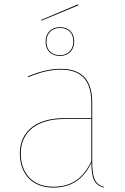

<svg xmlns="http://www.w3.org/2000/svg" viewBox="-20 -838 564 867"><path d="M334.4 -814.2 332.4 -818.4 165.6 -748.1 167.1 -744.7ZM185.9 -649.9C185.9 -611.9 208.8 -585.4 250.5 -585.4C290.4 -585.4 315.1 -611.9 315.1 -650.8C315.1 -688.8 292.2 -715.3 250.5 -715.3C210.6 -715.3 185.9 -688.8 185.9 -649.9ZM311.2 -650.8C311.2 -614.6 288.4 -588.9 250.5 -588.9C211.6 -588.9 189.8 -612.8 189.8 -649.9C189.8 -686 212.6 -711.7 250.5 -711.7C289.4 -711.7 311.2 -687.9 311.2 -650.8ZM396.5 -110V-372C396.5 -468.6 358.7 -527.2 254.1 -527.2C207.7 -527.2 160.7 -516.1 105.9 -493.2L107.5 -489.5C162.1 -512.3 208.1 -523.4 254.1 -523.4C356.8 -523.4 392.5 -465.4 392.5 -371.8V-304.4H269.1C146.1 -304.4 69.6 -246.4 69.6 -144.9C69.6 -55.6 123.1 9.1 220.2 9.1C304.6 9.1 357.6 -30.6 392.8 -103.4C392.9 -33.2 404.8 -4.7 447.4 9.1L448.9 5.7C406.8 -7.2 396.5 -37.4 396.5 -110ZM220.2 5.2C125.6 5.2 73.8 -57.5 73.8 -144.9C73.8 -243.5 148.3 -300.6 269.5 -300.6H392.5V-109.8C356.7 -35.9 306.7 5.2 220.2 5.2Z"/></svg>

Font: Fira Sans Four
Style: Regular
Weight: 100
Designer: Carrois Corporate & Edenspiekermann AG
Foundry: Carrois Corporate GbR & Edenspiekermann AG
Version: Version 4.203;PS 004.203;hotconv 1.0.88;makeotf.lib2.5.64775